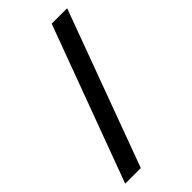

<svg xmlns="http://www.w3.org/2000/svg" viewBox="-226 -775 835 835"><g transform="rotate(-45 191.5 -357.0)"><path d="M373 -716 108 2H12L278 -716Z"/></g></svg>

Font: Noto Sans Hebrew SemiCondensed Medium
Style: Regular
Weight: 500
Width: 4
Designer: Monotype Design Team
Foundry: Monotype Imaging Inc.
Version: Version 2.003